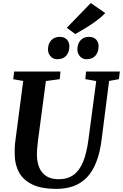

<svg xmlns="http://www.w3.org/2000/svg" viewBox="-20 -1202 789 1232"><path d="M680 -682.5 632 -306Q621 -220 596.8 -159.5Q572.5 -99 535.8 -61.8Q499 -24.5 450.2 -7.2Q401.5 10 341.5 10Q245.5 10 187 -18.5Q128.5 -47 101.8 -96.5Q75 -146 74.5 -208.5Q74 -227.5 74.5 -248Q75 -268.5 77.5 -290L129 -682.5L65 -693.5L70.5 -743H368L363.5 -694L274.5 -682L224 -302Q220.5 -273.5 218.5 -248.8Q216.5 -224 217 -205.5Q217.5 -161 232.2 -126.2Q247 -91.5 277.5 -71.8Q308 -52 356.5 -52Q414 -52 452.5 -80.2Q491 -108.5 513.8 -165Q536.5 -221.5 547.5 -306L597.5 -682L527.5 -694L532 -743H749L743 -694ZM347 -822Q321 -822 304.2 -840.8Q287.5 -859.5 288 -887Q289 -923 309.2 -944.2Q329.5 -965.5 362.5 -965.5Q393.5 -965.5 409.5 -947.8Q425.5 -930 425 -903.5Q424.5 -867 404.8 -844.5Q385 -822 347 -822ZM535 -822Q509.5 -822 492.8 -840.8Q476 -859.5 476.5 -887Q477.5 -923 497.5 -944.2Q517.5 -965.5 550.5 -965.5Q581 -965.5 597.2 -947.8Q613.5 -930 612.5 -903.5Q612 -867 592.2 -844.5Q572.5 -822 535 -822ZM463 -983.5 408.5 -1023.5 562.5 -1182.5 655.5 -1118Q626 -1088 591 -1063Q556 -1038 522.5 -1018Q489 -998 463 -983.5Z"/></svg>

Font: Merriweather
Style: Bold Italic
Weight: 700
Italic angle: -7.8°
Version: Version 2.101